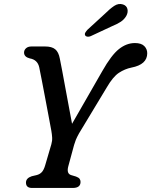

<svg xmlns="http://www.w3.org/2000/svg" viewBox="-20 -930 748 950"><path d="M378.5 -30Q378.5 0 340 0H138.5Q108.5 0 108.5 -26.5Q108.5 -48.5 137 -58L160.5 -63.5Q177 -67.5 187 -78.5Q197 -89.5 203.5 -112L234 -216Q239 -233 238 -249.8Q237 -266.5 234 -283Q229.5 -307 221.5 -350Q213.5 -393 204.2 -441.8Q195 -490.5 186.8 -533Q178.5 -575.5 174 -597.5Q165.5 -634.5 127.5 -641Q99.5 -648 99 -669.5Q99 -682.5 108.8 -691.2Q118.5 -700 135 -700H204Q236.5 -700 253.2 -686.2Q270 -672.5 276 -640Q280.5 -618 287.8 -579.5Q295 -541 303.5 -494.5Q312 -448 320.8 -401.5Q329.5 -355 336.5 -317.5L486 -578Q531 -657.5 568.5 -687.2Q606 -717 647.5 -717Q679 -717 693.8 -702.2Q708.5 -687.5 708.5 -666.5Q708.5 -610.5 630 -595.5Q598 -589 568.5 -569.8Q539 -550.5 508 -497L371 -270Q360.5 -251 355.2 -238Q350 -225 346.5 -212.5L318 -107.5Q308 -70.5 332.5 -63.5L356 -56.5Q369.5 -51.5 374 -45Q378.5 -38.5 378.5 -30ZM497.5 -860.5Q523.5 -886.5 545 -900.8Q566.5 -915 588.5 -908Q606.5 -902 610.5 -885.5Q614.5 -869 605 -851.5Q595 -834 577.8 -822.5Q560.5 -811 533.5 -800L428.5 -751Q420.5 -747.5 412.5 -748.5Q404.5 -749.5 401.5 -755Q398 -761.5 402.2 -768.8Q406.5 -776 413.5 -783.5Z"/></svg>

Font: Fraunces 9pt S100
Style: Italic
Weight: 400
Italic angle: -16°
Version: Version 1.000; ttfautohint (v1.8.3)